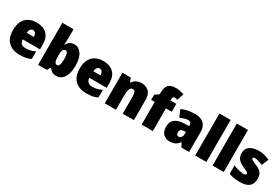

<svg xmlns="http://www.w3.org/2000/svg" viewBox="84 -1880 4391 3006"><g transform="rotate(30 2280.0 -377.5)"><path d="M303 -563Q381 -563 438 -535Q495 -507 525.5 -451Q556 -395 556 -310V-225H242Q244 -182 269.5 -154Q295 -126 347 -126Q396 -126 436.5 -136Q477 -146 520 -168V-31Q483 -10 436.5 0Q390 10 317 10Q238 10 175 -19.5Q112 -49 75 -112Q38 -175 38 -273Q38 -373 71.5 -437Q105 -501 164.5 -532Q224 -563 303 -563ZM312 -433Q286 -433 267.5 -412Q249 -391 246 -345H376Q376 -370 368 -389.5Q360 -409 346 -421Q332 -433 312 -433Z M853 -588Q853 -559 851 -532Q849 -505 846 -482H853Q873 -516 904 -539.5Q935 -563 987 -563Q1065 -563 1115.5 -490Q1166 -417 1166 -278Q1166 -184 1142.5 -119.5Q1119 -55 1077 -22.5Q1035 10 980 10Q926 10 899.5 -10.5Q873 -31 853 -54H840L810 0H651V-760H853ZM909 -413Q891 -413 878.5 -400.5Q866 -388 859.5 -363Q853 -338 853 -298V-271Q853 -207 866 -175.5Q879 -144 911 -144Q937 -144 949 -178.5Q961 -213 961 -280Q961 -346 949.5 -379.5Q938 -413 909 -413Z M1508 -563Q1586 -563 1643 -535Q1700 -507 1730.5 -451Q1761 -395 1761 -310V-225H1447Q1449 -182 1474.5 -154Q1500 -126 1552 -126Q1601 -126 1641.5 -136Q1682 -146 1725 -168V-31Q1688 -10 1641.5 0Q1595 10 1522 10Q1443 10 1380 -19.5Q1317 -49 1280 -112Q1243 -175 1243 -273Q1243 -373 1276.5 -437Q1310 -501 1369.5 -532Q1429 -563 1508 -563ZM1517 -433Q1491 -433 1472.5 -412Q1454 -391 1451 -345H1581Q1581 -370 1573 -389.5Q1565 -409 1551 -421Q1537 -433 1517 -433Z M2200 -563Q2280 -563 2331.5 -515Q2383 -467 2383 -360V0H2181V-302Q2181 -357 2169 -385Q2157 -413 2129 -413Q2086 -413 2072 -369Q2058 -325 2058 -242V0H1856V-553H2007L2035 -480H2041Q2058 -506 2080 -524.5Q2102 -543 2131.5 -553Q2161 -563 2200 -563Z M2830 -410H2725V0H2523V-410H2459V-504L2529 -551V-560Q2529 -632 2544.5 -677Q2560 -722 2598 -743.5Q2636 -765 2703 -765Q2743 -765 2775.5 -758.5Q2808 -752 2852 -739L2812 -615Q2800 -619 2785.5 -622Q2771 -625 2755 -625Q2739 -625 2732 -611.5Q2725 -598 2725 -568V-553H2830Z M3173 -563Q3270 -563 3325.5 -511Q3381 -459 3381 -363V0H3242L3203 -73H3199Q3177 -44 3154 -25.5Q3131 -7 3101 1.5Q3071 10 3027 10Q2983 10 2947 -9.5Q2911 -29 2890.5 -68.5Q2870 -108 2870 -169Q2870 -258 2928 -301.5Q2986 -345 3093 -349L3178 -352V-360Q3178 -397 3163.5 -412.5Q3149 -428 3125 -428Q3097 -428 3058 -416.5Q3019 -405 2980 -387L2925 -513Q2973 -538 3033.5 -550.5Q3094 -563 3173 -563ZM3146 -245Q3107 -243 3090.5 -226.5Q3074 -210 3074 -180Q3074 -152 3086 -138.5Q3098 -125 3117 -125Q3142 -125 3161 -147Q3180 -169 3180 -204V-247Z M3693 0H3491V-760H3693Z M4007 0H3805V-760H4007Z M4521 -170Q4521 -118 4500.5 -77Q4480 -36 4432 -13Q4384 10 4301 10Q4244 10 4197.5 3.5Q4151 -3 4102 -21V-174Q4156 -150 4208.5 -139.5Q4261 -129 4286 -129Q4311 -129 4322.5 -136Q4334 -143 4334 -157Q4334 -169 4323 -178Q4312 -187 4288 -198Q4264 -209 4223 -228Q4183 -247 4156 -269.5Q4129 -292 4115 -323.5Q4101 -355 4101 -400Q4101 -481 4162 -522Q4223 -563 4322 -563Q4375 -563 4421.5 -551Q4468 -539 4518 -516L4466 -393Q4440 -406 4411.5 -415Q4383 -424 4359.5 -429Q4336 -434 4324 -434Q4308 -434 4299 -428Q4290 -422 4290 -411Q4290 -401 4298 -393Q4306 -385 4328.5 -374.5Q4351 -364 4393 -346Q4439 -327 4467 -304.5Q4495 -282 4508 -250.5Q4521 -219 4521 -170Z"/></g></svg>

Font: Noto Sans Display Black
Style: Regular
Weight: 900
Designer: Monotype Design Team
Foundry: Monotype Imaging Inc.
Version: Version 2.003